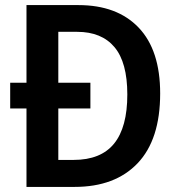

<svg xmlns="http://www.w3.org/2000/svg" viewBox="-20 -734 702 754"><path d="M288 -714Q440 -714 524.5 -625.5Q609 -537 609 -367Q609 -186 520.5 -93Q432 0 273 0H84V-308H20V-409H84V-714ZM283 -609H209V-409H335V-308H209V-106H269Q376 -106 428 -170Q480 -234 480 -363Q480 -489 429.5 -549Q379 -609 283 -609Z"/></svg>

Font: Noto Sans Hebrew SemiCondensed SemiBold
Style: Regular
Weight: 600
Width: 4
Designer: Monotype Design Team
Foundry: Monotype Imaging Inc.
Version: Version 2.004; ttfautohint (v1.8.4.7-5d5b)